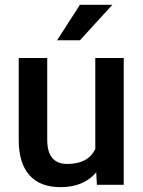

<svg xmlns="http://www.w3.org/2000/svg" viewBox="-20 -770 596 800"><path d="M380.9 -51.8Q328.6 9.8 232.4 9.8Q146.5 9.8 102.3 -40.5Q58.1 -90.8 58.1 -186V-528.3H176.8V-187.5Q176.8 -86.9 260.3 -86.9Q346.7 -86.9 377 -148.9V-528.3H495.6V0H383.8ZM313 -750H448.2L313 -602.1H217.8Z"/></svg>

Font: RobotoDraft Medium
Style: Regular
Weight: 500
Version: Version 2.001152; 2014